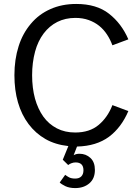

<svg xmlns="http://www.w3.org/2000/svg" viewBox="-20 -732 707 975"><path d="M311 155.8Q319.8 162.6 330.6 168.5Q342.8 174.8 361.8 174.8Q382.3 174.8 393.1 163.6Q403.8 152.3 403.8 132.8Q403.8 92.8 363.8 92.8Q352.5 92.8 341.8 97.2Q334 100.1 326.2 106L298.8 79.1L327.1 9.8Q260.3 2.4 210.9 -25.9Q160.6 -54.7 125 -102.1Q89.4 -149.4 71.3 -211.9Q53.2 -273.9 53.2 -350.1Q53.2 -430.2 74.7 -497.6Q95.2 -562.5 136.7 -611.3Q177.2 -659.7 235.4 -685.5Q293.9 -711.9 367.2 -711.9Q470.2 -711.9 533.2 -662.6Q597.2 -612.8 631.8 -532.2L550.8 -502Q539.6 -532.2 523.4 -556.6Q506.8 -582 483.9 -600.6Q460.9 -619.1 431.2 -629.9Q400.4 -641.1 362.8 -641.1Q312 -641.1 271 -620.6Q230.5 -600.1 201.7 -562Q172.4 -522.9 158.2 -470.2Q143.1 -414.1 143.1 -350.1Q143.1 -285.2 157.7 -231.4Q172.4 -178.7 200.2 -139.6Q227.5 -101.6 269 -80.1Q309.6 -59.1 361.8 -59.1Q435.1 -59.1 481 -97.7Q526.9 -136.2 550.8 -198.2L631.8 -168Q596.2 -84.5 533.7 -37.6Q469.7 9.8 371.1 12.2L354 56.2Q365.7 48.8 383.8 48.8Q416.5 48.8 439.5 70.3Q461.9 91.3 461.9 130.9Q461.9 174.8 434.1 198.7Q405.8 223.1 361.8 223.1Q332.5 223.1 312 213.4Q292 203.6 283.2 194.8Z"/></svg>

Font: Post Grotesk Regular
Style: Regular
Weight: 500
Version: 0.900; ttfautohint (v0.96) -l 8 -r 50 -G 200 -x 14 -w "gGD" 